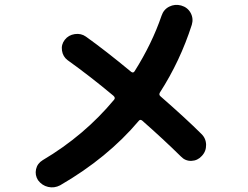

<svg xmlns="http://www.w3.org/2000/svg" viewBox="-20 -772 1040 806"><path d="M654.3 -367.2Q762.7 -272.5 825.2 -210Q844.7 -191.4 845.2 -164.1Q845.7 -136.7 827.1 -117.2Q809.6 -97.7 783.7 -96.7Q757.8 -95.7 739.3 -115.2Q667 -186.5 577.1 -265.6Q568.4 -272.5 562.5 -264.6Q431.6 -109.4 232.4 5.9Q208 18.6 182.1 12.7Q156.2 6.8 139.6 -15.6Q126 -37.1 131.3 -61.5Q136.7 -85.9 159.2 -99.6Q334 -203.1 459 -353.5Q465.8 -361.3 456.1 -370.1Q360.4 -450.2 263.7 -519.5Q244.1 -534.2 240.2 -559.6Q236.3 -585 252 -605Q267.6 -625 293.9 -628.9Q320.3 -632.8 340.8 -618.2Q422.9 -559.6 530.3 -470.7Q539.1 -463.9 544.9 -472.7Q618.2 -588.9 658.2 -706.1Q667 -732.4 690.4 -744.1Q713.9 -755.9 740.2 -749Q767.6 -741.2 780.3 -717.8Q793 -694.3 785.2 -668Q736.3 -515.6 651.4 -383.8Q645.5 -374 654.3 -367.2Z"/></svg>

Font: Rounded-X Mgen+ 2m bold
Style: Bold
Weight: 700
Designer: [Source Han Sans]
Ryoko NISHIZUKA  (kana & ideographs); Paul D. Hunt (Latin, Greek & Cyrillic); Wenlong ZHANG  (bopomofo
Version: Version 1.059.20150602